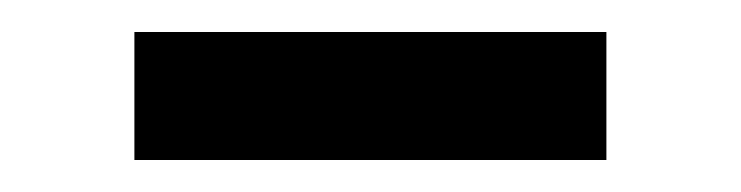

<svg xmlns="http://www.w3.org/2000/svg" viewBox="-20 -333 463 120"><path d="M64 -233V-313H359V-233Z"/></svg>

Font: Raleway Medium
Style: Regular
Weight: 500
Designer: Matt McInerney, Pablo Impallari, Rodrigo Fuenzalida
Foundry: Matt McInerney, Pablo Impallari, Rodrigo Fuenzalida
Version: Version 4.026